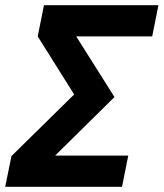

<svg xmlns="http://www.w3.org/2000/svg" viewBox="-36 -718 629 738"><path d="M433 0H-16L8 -118L249 -355L109 -578L133 -698H573L549 -578H257L404 -345L176 -120H457Z"/></svg>

Font: IBM Plex Sans Condensed
Style: Bold Italic
Weight: 700
Width: 3
Italic angle: -11.31°
Designer: Mike Abbink, Paul van der Laan, Pieter van Rosmalen
Foundry: Bold Monday
Version: Version 3.201